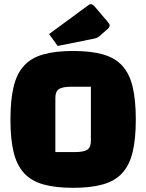

<svg xmlns="http://www.w3.org/2000/svg" viewBox="-20 -884 700 919"><path d="M30 -312Q30 -405 45 -468Q60 -531 94.5 -569Q129 -607 187 -623.5Q245 -640 330 -640Q415 -640 473 -623.5Q531 -607 565.5 -569Q600 -531 615 -468Q630 -405 630 -312Q630 -219 615 -156.5Q600 -94 565.5 -56Q531 -18 473 -1.5Q415 15 330 15Q245 15 187 -1.5Q129 -18 94.5 -56Q60 -94 45 -156.5Q30 -219 30 -312ZM245 -156H336Q381 -156 398 -167.5Q415 -179 415 -209V-469H323Q279 -469 262 -457.5Q245 -446 245 -416ZM256 -664 215 -721 404 -860Q409 -864 415 -864Q423 -864 433 -853L496 -779Q505 -769 505 -762Q505 -754 494 -744L456 -711Q450 -706 444.5 -703.5Q439 -701 430 -699Z"/></svg>

Font: Changa ExtraBold
Style: Regular
Weight: 800
Designer: Eduardo Rodriguez Tunni
Foundry: Eduardo Rodriguez Tunni
Version: Version 3.002; ttfautohint (v1.8.2)